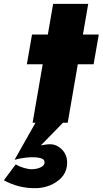

<svg xmlns="http://www.w3.org/2000/svg" viewBox="-112 -640 535 1001"><path d="M82 -16 -36 193Q-7 185 20.5 182Q48 179 64 180Q75 180 88.5 182Q102 184 111.5 189.5Q121 195 120 208Q120 219 109 227Q98 235 83.5 238.5Q69 242 56 242Q39 243 14.5 236Q-10 229 -30 217L-92 300Q-51 322 -9.5 332Q32 342 79 341Q114 340 148 326.5Q182 313 207 287.5Q232 262 237 225Q243 176 215.5 144.5Q188 113 150 112Q137 112 124.5 114Q112 116 101 118L226 -10ZM55 -460 28 -305H376L403 -460ZM165 -620 58 0H241L348 -620Z"/></svg>

Font: Jost Black
Style: Italic
Weight: 900
Italic angle: -5°
Version: Version 3.710